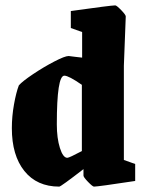

<svg xmlns="http://www.w3.org/2000/svg" viewBox="-20 -681 536 713"><path d="M24 -205Q24 -249 32 -293.5Q40 -338 50 -364Q63 -379 102.5 -405.5Q142 -432 181.5 -452.5Q221 -473 235 -473L259 -470L285 -467V-562L243 -577V-640Q392 -661 408 -661Q413 -661 430 -643.5Q447 -626 447 -620L440 -437V-87L482 -72V-9Q344 12 329 12Q324 12 307 -5.5Q290 -23 290 -29V-53Q206 12 200 12Q117 12 70.5 -46Q24 -104 24 -205ZM284 -120V-366Q235 -400 219 -400Q191 -400 191 -219Q191 -168 202.5 -131.5Q214 -95 230 -95Q237 -95 284 -120Z"/></svg>

Font: Grenze ExtraBold
Style: Regular
Weight: 800
Designer: Renata Polastri
Foundry: Omnibus-Type
Version: Version 1.002; ttfautohint (v1.8)